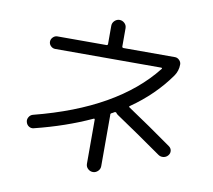

<svg xmlns="http://www.w3.org/2000/svg" viewBox="-90 -901 1179 1061"><g transform="rotate(10 500.0 -370.0)"><path d="M133.8 -125Q119.1 -121.1 106.4 -128.9Q93.8 -136.7 89.8 -152.3Q85.9 -166 93.8 -179.7Q101.6 -193.4 116.2 -197.3Q570.3 -313.5 772.5 -570.3Q777.3 -577.1 767.6 -577.1H173.8Q160.2 -577.1 149.4 -587.4Q138.7 -597.7 138.7 -611.8Q138.7 -626 149.4 -636.7Q160.2 -647.5 173.8 -647.5H449.2Q457 -647.5 457 -655.3V-756.8Q457 -773.4 469.2 -785.2Q481.4 -796.9 497.1 -796.9Q512.7 -796.9 524.9 -785.6Q537.1 -774.4 537.1 -756.8V-655.3Q537.1 -647.5 545.9 -647.5H834Q847.7 -647.5 858.4 -636.7Q869.1 -626 869.1 -612.3Q869.1 -576.2 848.6 -546.9Q764.6 -427.7 634.8 -337.9Q628.9 -334 634.8 -330.1Q756.8 -249 885.7 -157.2Q898.4 -148.4 900.4 -133.8Q902.3 -119.1 892.1 -106.9Q881.8 -94.7 866.2 -92.8Q850.6 -90.8 837.9 -99.6Q696.3 -199.2 578.1 -278.3Q571.3 -283.2 569.3 -287.1Q565.4 -293 557.6 -290Q554.7 -288.1 549.8 -285.2Q544.9 -282.2 542 -281.2Q535.2 -278.3 537.1 -268.6V-262.7V16.6Q537.1 33.2 524.9 44.9Q512.7 56.6 497.1 56.6Q481.4 56.6 469.2 45.4Q457 34.2 457 16.6V-228.5Q457 -237.3 450.2 -234.4Q306.6 -168 133.8 -125Z"/></g></svg>

Font: Rounded Mgen+ 1m regular
Style: Regular
Weight: 400
Designer: [Source Han Sans]
Ryoko NISHIZUKA  (kana & ideographs); Paul D. Hunt (Latin, Greek & Cyrillic); Wenlong ZHANG  (bopomofo
Version: Version 1.059.20150602